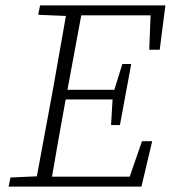

<svg xmlns="http://www.w3.org/2000/svg" viewBox="-20 -694 636 714"><path d="M12 0 19 -34 132 -39H141L138 0ZM110 0 177 -362Q191 -440 204.5 -518Q218 -596 232 -674H289L222 -312Q208 -234 194 -156Q180 -78 167 0ZM122 -639 129 -674H255L251 -634H241ZM146 0 149 -37H487L452 -7L508 -169H546L506 0ZM199 -324 202 -360H426L423 -324ZM259 -637 263 -674H595L574 -509H535L541 -663L563 -637ZM393 -229 399 -332 403 -353 435 -456H468L426 -229Z"/></svg>

Font: Source Serif 4 Light
Style: Italic
Weight: 300
Italic angle: -12°
Designer: Frank Grießhammer
Foundry: Adobe Systems Incorporated
Version: Version 4.004;hotconv 1.0.116;makeotfexe 2.5.65601